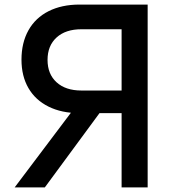

<svg xmlns="http://www.w3.org/2000/svg" viewBox="-20 -820 790 840"><path d="M512 -325H328Q250 -325 192.5 -353.5Q135 -382 104.5 -434.5Q74 -487 74 -559Q74 -633 104.5 -687.5Q135 -742 192.5 -771Q250 -800 328 -800H626V0H512ZM304 -345H430L176 0H44ZM512 -424V-692H336Q267 -692 227.5 -656Q188 -620 188 -558Q188 -496 227.5 -460Q267 -424 336 -424Z"/></svg>

Font: Martian Mono sWd Rg
Style: Regular
Weight: 400
Width: 6
Monospace: yes
Designer: Roman Shamin
Foundry: Evil Martians
Version: Version 1.000